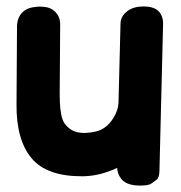

<svg xmlns="http://www.w3.org/2000/svg" viewBox="-20 -538 560 595"><path d="M413.1 37.1Q440.4 37.1 448.7 31Q457 24.9 465.3 19Q473.6 13.2 474.1 -8.3L485.4 -463.4Q485.8 -489.7 470.2 -504.4Q456.1 -517.6 425.8 -518.1Q394.5 -518.1 376 -504.4Q354 -488.8 353.5 -465.3L347.2 -219.2Q346.2 -195.8 331.1 -171.9Q309.1 -136.7 274.4 -129.9Q221.7 -118.7 195.3 -139.6Q179.2 -152.3 173.8 -168Q164.6 -193.8 165 -249.5L166.5 -462.4Q166.5 -488.3 148.4 -503.9Q133.3 -517.6 103.5 -517.6Q99.1 -517.6 94.2 -517.1Q63.5 -514.6 49.3 -499.5Q32.7 -482.9 32.7 -454.1L31.2 -214.4Q30.3 -104 78.1 -47.4Q124.5 8.3 233.9 8.3Q288.1 8.3 342.8 -17.6Q346.2 12.7 367.2 26.4Q383.8 37.1 413.1 37.1Z"/></svg>

Font: Comic Relief
Style: Bold
Weight: 700
Designer: Jeff Davis
Foundry: Loudifier
Version: Version 1.200; ttfautohint (v1.8.4.7-5d5b)